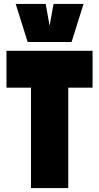

<svg xmlns="http://www.w3.org/2000/svg" viewBox="-20 -959 505 979"><path d="M452 -512H328V0H138V-512H13V-700H452ZM406 -939 345 -745H121L60 -939H213L233 -827L253 -939Z"/></svg>

Font: Georama Condensed Black
Style: Regular
Weight: 900
Width: 3
Designer: Jean-Baptiste Levee
Foundry: Production Type
Version: Version 1.000